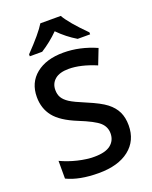

<svg xmlns="http://www.w3.org/2000/svg" viewBox="-170 -1022 890 1124"><g transform="rotate(-20 275.0 -460.5)"><path d="M48.8 0ZM505.9 -193.8Q505.9 -98.6 437 -44.4Q368.2 9.8 247.1 9.8Q126 9.8 48.8 -27.8V-138.2Q97.7 -115.2 152.6 -102.1Q207.5 -88.9 254.9 -88.9Q324.2 -88.9 357.2 -115.2Q390.1 -141.6 390.1 -186Q390.1 -226.1 359.9 -253.9Q329.6 -281.7 234.9 -319.8Q137.2 -359.4 97.2 -410.2Q57.1 -460.9 57.1 -532.2Q57.1 -621.6 120.6 -672.9Q184.1 -724.1 291 -724.1Q393.6 -724.1 495.1 -679.2L458 -584Q362.8 -624 288.1 -624Q231.4 -624 202.1 -599.4Q172.9 -574.7 172.9 -534.2Q172.9 -506.3 184.6 -486.6Q196.3 -466.8 223.1 -449.2Q250 -431.6 319.8 -402.8Q398.4 -370.1 435.1 -341.8Q471.7 -313.5 488.8 -277.8Q505.9 -242.2 505.9 -193.8ZM398.4 -771Q338.4 -806.6 287.1 -858.9Q236.8 -808.6 177.2 -771H100.1V-783.2Q193.4 -879.9 224.1 -931.2H351.1Q381.8 -877.4 476.1 -783.2V-771Z"/></g></svg>

Font: Open Sans Semibold
Style: Regular
Weight: 600
Foundry: Ascender Corporation
Version: Version 1.10; ttfautohint (v1.5.65-e2d9)